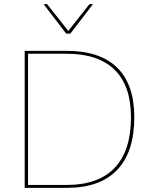

<svg xmlns="http://www.w3.org/2000/svg" viewBox="-20 -905 724 925"><path d="M627 -340Q627 -173 544.5 -86.5Q462 0 302 0H107H99V-660H115H302Q462 -660 544.5 -579Q627 -498 627 -340ZM611 -340Q611 -491 532.5 -568.5Q454 -646 302 -646H115V-14H302Q454 -14 532.5 -96.5Q611 -179 611 -340ZM319 -743H299L190 -885H207L309 -756L411 -885H428Z"/></svg>

Font: Work Sans Thin
Style: Regular
Weight: 260
Designer: Wei Huang
Foundry: Wei Huang
Version: Version 1.500